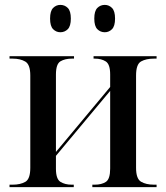

<svg xmlns="http://www.w3.org/2000/svg" viewBox="-20 -766 680 786"><path d="M409 -634Q391 -634 378.5 -646.5Q366 -659 366 -690Q366 -721 378.5 -733.5Q391 -746 409 -746Q426 -746 438.5 -733.5Q451 -721 451 -690Q451 -659 438.5 -646.5Q426 -634 409 -634ZM227 -634Q210 -634 197.5 -646.5Q185 -659 185 -690Q185 -721 197.5 -733.5Q210 -746 227 -746Q245 -746 257.5 -733.5Q270 -721 270 -690Q270 -659 257.5 -646.5Q245 -634 227 -634ZM19 0V-10H32Q63 -10 83.5 -21.5Q104 -33 104 -79V-457Q104 -502 83.5 -514Q63 -526 32 -526H19V-536H283V-526H274Q246 -526 227.5 -515Q209 -504 209 -461V-144L431 -410V-461Q431 -503 413 -514.5Q395 -526 368 -526H363V-536H621V-526H610Q578 -526 557.5 -514.5Q537 -503 537 -457V-79Q537 -34 557.5 -22Q578 -10 610 -10H621V0H358V-10H368Q396 -10 413.5 -21.5Q431 -33 431 -76V-394L209 -128V-75Q209 -33 227.5 -21.5Q246 -10 273 -10H282V0Z"/></svg>

Font: Noto Serif Display SemiCondensed Medium
Style: Regular
Weight: 500
Width: 4
Designer: Monotype Design Team
Foundry: Monotype Imaging Inc.
Version: Version 2.009